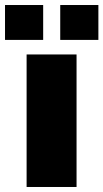

<svg xmlns="http://www.w3.org/2000/svg" viewBox="-46 -745 412 765"><path d="M60 0V-528H259V0ZM-26 -586V-725H126V-586ZM194 -586V-725H346V-586Z"/></svg>

Font: Archivo SemiBold Black
Style: Regular
Weight: 900
Version: Version 2.001